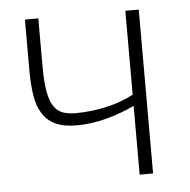

<svg xmlns="http://www.w3.org/2000/svg" viewBox="-43 -555 593 598"><g transform="rotate(-5 253.5 -256.0)"><path d="M56.2 -512.2H98.1V-361.8Q98.1 -314 103.5 -284.2Q108.9 -254.4 119.9 -237.3Q130.9 -220.2 148.2 -214.1Q165.5 -208 189 -208Q211.4 -208 235.6 -210.7Q259.8 -213.4 283.2 -218.5Q306.6 -223.6 328.9 -231.7Q351.1 -239.7 370.1 -250V-512.2H412.1V0H370.1V-214.8Q328.6 -195.3 282 -182.6Q235.4 -169.9 188 -169.9Q147.5 -169.9 121.8 -182.1Q96.2 -194.3 81.5 -218Q66.9 -241.7 61.5 -276.1Q56.2 -310.5 56.2 -355Z"/></g></svg>

Font: Clear Sans Thin
Style: Regular
Weight: 250
Foundry: Intel Corporation
Version: Version 1.00